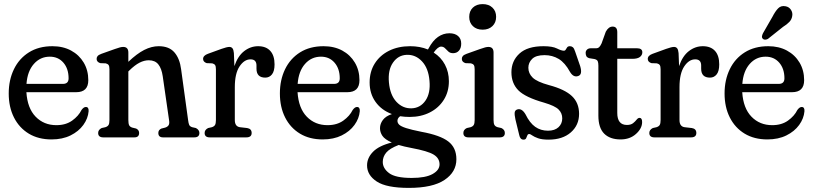

<svg xmlns="http://www.w3.org/2000/svg" viewBox="-20 -669 3960 935"><path d="M410 -278.5Q410 -220 351 -220H108.5Q113.5 -142 153.5 -100.8Q193.5 -59.5 254.5 -59.5Q300.5 -59.5 331.5 -81.8Q362.5 -104 377 -133.5Q387.5 -148 398 -148Q413 -148 411.5 -127Q408.5 -92 385.8 -60.5Q363 -29 323.5 -9.5Q284 10 231 10Q167 10 120.2 -18.2Q73.5 -46.5 48 -97Q22.5 -147.5 22.5 -214Q22.5 -279.5 47.8 -331.8Q73 -384 120.8 -414Q168.5 -444 235.5 -444Q287 -444 326.2 -422.8Q365.5 -401.5 387.8 -364Q410 -326.5 410 -278.5ZM222.5 -393Q176 -393 144.8 -357.5Q113.5 -322 109 -260.5H286.5Q314 -260.5 314 -287.5Q314 -334.5 288.8 -363.8Q263.5 -393 222.5 -393Z M605 -413V-368Q646.5 -407.5 682.2 -425.8Q718 -444 753 -444Q803.5 -444 829.5 -413.8Q855.5 -383.5 862 -331.5L896 -84.5Q898 -68 901.5 -60.5Q905 -53 916 -49.5L934 -45.5Q951 -36.5 951 -21.5Q951 0 926 0H774Q751 0 751 -21.5Q751 -36.5 766 -43L784 -47.5Q795.5 -51 800.8 -58.8Q806 -66.5 803.5 -82.5L772.5 -297.5Q767 -335.5 751 -355.5Q735 -375.5 704.5 -375.5Q682.5 -375.5 659.5 -363.8Q636.5 -352 609.5 -325.5L605 -321V-84.5Q605 -67 609 -59Q613 -51 624.5 -47.5L643 -43Q657.5 -36 657.5 -21.5Q657.5 0 634.5 0H483Q458 0 458 -21.5Q458 -37 475 -45.5L493 -49.5Q504 -53 508.5 -60.2Q513 -67.5 513 -84.5V-331.5Q513 -346 509 -352Q505 -358 495 -360.5L468 -361.5Q450.5 -367.5 450.5 -382Q450.5 -390.5 455.5 -396.2Q460.5 -402 474 -407L538.5 -430Q555 -436 564 -438.2Q573 -440.5 580 -440.5Q605 -440.5 605 -413Z M1119 -410.5 1121.5 -347Q1138 -396 1169 -420Q1200 -444 1237 -444Q1275.5 -444 1296.2 -421.2Q1317 -398.5 1317 -355.5Q1317 -322.5 1304.5 -306.8Q1292 -291 1272 -291Q1229 -291 1229 -334.5V-350Q1229 -380 1200 -380Q1169.5 -380 1146.5 -345.5Q1123.5 -311 1123.5 -244.5V-84.5Q1123.5 -53 1148.5 -49.5L1183.5 -45.5Q1205.5 -42 1205.5 -21.5Q1205.5 0 1179.5 0H1001.5Q976.5 0 976.5 -21.5Q976.5 -37 993.5 -45.5L1011.5 -49.5Q1022.5 -53 1027 -60.2Q1031.5 -67.5 1031.5 -84.5V-331.5Q1031.5 -346 1027.5 -352Q1023.5 -358 1013.5 -360.5L986.5 -361.5Q969 -367.5 969 -382Q969 -398.5 992.5 -407L1058.5 -431Q1085 -440.5 1097 -440.5Q1106.5 -440.5 1112 -433.8Q1117.5 -427 1119 -410.5Z M1730.5 -278.5Q1730.5 -220 1671.5 -220H1429Q1434 -142 1474 -100.8Q1514 -59.5 1575 -59.5Q1621 -59.5 1652 -81.8Q1683 -104 1697.5 -133.5Q1708 -148 1718.5 -148Q1733.5 -148 1732 -127Q1729 -92 1706.2 -60.5Q1683.5 -29 1644 -9.5Q1604.5 10 1551.5 10Q1487.5 10 1440.8 -18.2Q1394 -46.5 1368.5 -97Q1343 -147.5 1343 -214Q1343 -279.5 1368.2 -331.8Q1393.5 -384 1441.2 -414Q1489 -444 1556 -444Q1607.5 -444 1646.8 -422.8Q1686 -401.5 1708.2 -364Q1730.5 -326.5 1730.5 -278.5ZM1543 -393Q1496.5 -393 1465.2 -357.5Q1434 -322 1429.5 -260.5H1607Q1634.5 -260.5 1634.5 -287.5Q1634.5 -334.5 1609.2 -363.8Q1584 -393 1543 -393Z M2033 -27Q2123.5 -10.5 2163 19.8Q2202.5 50 2202.5 106.5Q2202.5 168.5 2144.8 207.2Q2087 246 1971 246Q1862 246 1814.8 215Q1767.5 184 1767.5 136.5Q1767.5 100 1796.5 70.2Q1825.5 40.5 1888 25Q1854 10 1842.2 -7.5Q1830.5 -25 1830.5 -44.5Q1830.5 -66 1844.5 -84.8Q1858.5 -103.5 1888.5 -113.5Q1837.5 -132.5 1808.8 -172.8Q1780 -213 1780 -267.5Q1780 -320 1805 -359.8Q1830 -399.5 1874.5 -421.8Q1919 -444 1977.5 -444Q2025 -444 2064 -428L2067 -433Q2087.5 -471.5 2113 -489.2Q2138.5 -507 2168.5 -507Q2195 -507 2210.5 -493.8Q2226 -480.5 2226 -456.5Q2226 -435 2215.2 -422.5Q2204.5 -410 2186.5 -410Q2172 -410 2163.5 -418Q2155 -426 2147.2 -434Q2139.5 -442 2128 -442Q2112.5 -442 2092 -413Q2127.5 -390.5 2146.8 -354.2Q2166 -318 2166 -273.5Q2166 -222 2141.2 -182.8Q2116.5 -143.5 2073.2 -121.5Q2030 -99.5 1975 -99.5Q1951 -99.5 1928.5 -103Q1915.5 -93.5 1915.5 -80.5Q1915.5 -70 1924 -61.8Q1932.5 -53.5 1957.8 -45.2Q1983 -37 2033 -27ZM1961 -402Q1919 -400.5 1893.8 -364.2Q1868.5 -328 1874 -267.5Q1879.5 -206.5 1910.5 -173.2Q1941.5 -140 1984.5 -141.5Q2027 -143 2052 -179.2Q2077 -215.5 2071.5 -275.5Q2066.5 -336.5 2035.2 -370Q2004 -403.5 1961 -402ZM1844 119.5Q1844 151 1875 174.2Q1906 197.5 1985 197.5Q2052.5 197.5 2086.5 178.5Q2120.5 159.5 2120.5 131.5Q2120.5 101.5 2092 84Q2063.5 66.5 1983 51.5Q1948 45 1921.5 37Q1877.5 54 1860.8 74.2Q1844 94.5 1844 119.5Z M2330.5 -524.5Q2300.5 -524.5 2282.8 -541.8Q2265 -559 2265 -586.5Q2265 -615 2282.8 -632Q2300.5 -649 2330.5 -649Q2360 -649 2378 -632Q2396 -615 2396 -587Q2396 -559 2378 -541.8Q2360 -524.5 2330.5 -524.5ZM2383.5 -413V-84.5Q2383.5 -68 2387.8 -60.5Q2392 -53 2403.5 -49.5L2421.5 -45.5Q2438.5 -37.5 2438.5 -21.5Q2438.5 0 2413.5 0H2261.5Q2236.5 0 2236.5 -21.5Q2236.5 -37.5 2253.5 -45.5L2271.5 -49.5Q2282.5 -53 2287 -60.5Q2291.5 -68 2291.5 -84.5V-331.5Q2291.5 -346 2287.5 -352Q2283.5 -358 2273.5 -360.5L2246.5 -361.5Q2229 -367.5 2229 -382Q2229 -390.5 2234 -396.2Q2239 -402 2252.5 -407L2317 -430Q2333.5 -436 2342.5 -438.2Q2351.5 -440.5 2358.5 -440.5Q2383.5 -440.5 2383.5 -413Z M2648.5 -32.5Q2681.5 -32.5 2699.8 -49.5Q2718 -66.5 2718 -92.5Q2718 -118 2700.2 -135.8Q2682.5 -153.5 2630 -169Q2538 -195 2504.2 -229.2Q2470.5 -263.5 2470.5 -317Q2470.5 -372 2509.5 -408Q2548.5 -444 2627 -444Q2670 -444 2692 -433Q2714 -422 2726 -422Q2732 -422 2735 -427.5Q2738 -433 2742 -438.5Q2746 -444 2755.5 -444Q2763.5 -444 2769.8 -438.8Q2776 -433.5 2781 -417.5L2805.5 -346.5Q2817 -307.5 2797.5 -299.5Q2773.5 -289.5 2756 -318.5Q2731.5 -363.5 2700.8 -382Q2670 -400.5 2632 -400.5Q2590 -400.5 2571.5 -382.2Q2553 -364 2553 -339Q2553 -311.5 2574 -291Q2595 -270.5 2653.5 -254.5Q2730.5 -234 2765.2 -201Q2800 -168 2800 -114.5Q2800 -59.5 2759.8 -24.2Q2719.5 11 2651.5 11Q2619 11 2600.2 4.2Q2581.5 -2.5 2571.8 -9.5Q2562 -16.5 2557.5 -16.5Q2550.5 -16.5 2548 -9.5Q2545.5 -2.5 2542.2 4.2Q2539 11 2529.5 11Q2513 11 2508.5 -11.5L2490 -87.5Q2485 -110.5 2486.5 -121.5Q2488 -132.5 2499 -136Q2521 -143 2539 -112.5Q2559.5 -70.5 2586.2 -51.5Q2613 -32.5 2648.5 -32.5Z M2875 -381.5 2850 -385.5Q2838.5 -389 2835.2 -396Q2832 -403 2832 -411.5Q2832 -421 2838.8 -427.5Q2845.5 -434 2857.5 -434H2884.5Q2892 -434 2897.5 -439Q2903 -444 2909.5 -457.5L2930 -514.5Q2943.5 -539.5 2963.5 -539.5Q2986 -539.5 2986 -512.5V-434H3081.5Q3108 -434 3108 -414.5Q3108 -400.5 3096.2 -391.5Q3084.5 -382.5 3059 -382.5H2986V-119Q2986 -60.5 3033 -60.5Q3052 -60.5 3062.8 -69Q3073.5 -77.5 3080.2 -86.2Q3087 -95 3094.5 -95Q3107 -95 3107 -74.5Q3107 -43.5 3077.2 -16.8Q3047.5 10 3002 10Q2950.5 10 2922.2 -18.2Q2894 -46.5 2894 -106V-349.5Q2894 -363.5 2890.8 -371Q2887.5 -378.5 2875 -381.5Z M3284.5 -410.5 3287 -347Q3303.5 -396 3334.5 -420Q3365.5 -444 3402.5 -444Q3441 -444 3461.8 -421.2Q3482.5 -398.5 3482.5 -355.5Q3482.5 -322.5 3470 -306.8Q3457.5 -291 3437.5 -291Q3394.5 -291 3394.5 -334.5V-350Q3394.5 -380 3365.5 -380Q3335 -380 3312 -345.5Q3289 -311 3289 -244.5V-84.5Q3289 -53 3314 -49.5L3349 -45.5Q3371 -42 3371 -21.5Q3371 0 3345 0H3167Q3142 0 3142 -21.5Q3142 -37 3159 -45.5L3177 -49.5Q3188 -53 3192.5 -60.2Q3197 -67.5 3197 -84.5V-331.5Q3197 -346 3193 -352Q3189 -358 3179 -360.5L3152 -361.5Q3134.5 -367.5 3134.5 -382Q3134.5 -398.5 3158 -407L3224 -431Q3250.5 -440.5 3262.5 -440.5Q3272 -440.5 3277.5 -433.8Q3283 -427 3284.5 -410.5Z M3896 -278.5Q3896 -220 3837 -220H3594.5Q3599.5 -142 3639.5 -100.8Q3679.5 -59.5 3740.5 -59.5Q3786.5 -59.5 3817.5 -81.8Q3848.5 -104 3863 -133.5Q3873.5 -148 3884 -148Q3899 -148 3897.5 -127Q3894.5 -92 3871.8 -60.5Q3849 -29 3809.5 -9.5Q3770 10 3717 10Q3653 10 3606.2 -18.2Q3559.5 -46.5 3534 -97Q3508.5 -147.5 3508.5 -214Q3508.5 -279.5 3533.8 -331.8Q3559 -384 3606.8 -414Q3654.5 -444 3721.5 -444Q3773 -444 3812.2 -422.8Q3851.5 -401.5 3873.8 -364Q3896 -326.5 3896 -278.5ZM3708.5 -393Q3662 -393 3630.8 -357.5Q3599.5 -322 3595 -260.5H3772.5Q3800 -260.5 3800 -287.5Q3800 -334.5 3774.8 -363.8Q3749.5 -393 3708.5 -393ZM3741.5 -587Q3755 -613.5 3769.2 -628.2Q3783.5 -643 3805.5 -638.5Q3822.5 -635.5 3831.8 -621.2Q3841 -607 3838 -591Q3835.5 -574.5 3824.2 -562.5Q3813 -550.5 3793 -538L3719.5 -479.5Q3713 -476 3706 -475.8Q3699 -475.5 3694.5 -480.5Q3689.5 -486 3690.8 -493Q3692 -500 3695.5 -507Z"/></svg>

Font: Fraunces 144pt SuperSoft
Style: Regular
Weight: 400
Version: Version 1.000;[b76b70a41]